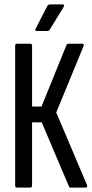

<svg xmlns="http://www.w3.org/2000/svg" viewBox="-20 -854 419 874"><path d="M57 0Q49 0 49 -10V-645Q49 -655 57 -655H118Q126 -655 126 -645V-369H169L283 -650Q285 -653 287.5 -654Q290 -655 292 -655H356Q360 -655 361 -652Q362 -649 360 -643L236 -342L376 -12Q380 0 369 0H302Q299 0 297.5 -0.5Q296 -1 294 -5L170 -297H126V-10Q126 0 118 0ZM147 -713Q142 -713 141 -716Q140 -719 142 -723L195 -826Q200 -834 207 -834H265Q270 -834 271.5 -830.5Q273 -827 269 -821L207 -720Q204 -713 194 -713Z"/></svg>

Font: Sofia Sans Extra Condensed Medium
Style: Regular
Weight: 500
Version: Version 4.100